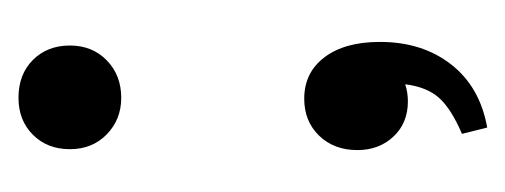

<svg xmlns="http://www.w3.org/2000/svg" viewBox="-194 -270 560 213"><g transform="rotate(-90 86.5 -163.0)"><path d="M28 -366Q28 -391 44 -407Q60 -423 85 -423Q111 -423 127 -407Q143 -391 143 -366Q143 -341 126.5 -325Q110 -309 85 -309Q61 -309 44.5 -325Q28 -341 28 -366ZM100 6Q91 9 81 9Q57 9 42 -7Q27 -23 27 -47Q27 -73 43 -89.5Q59 -106 84 -106Q113 -106 130 -83.5Q147 -61 147 -22Q147 25 122 57Q97 89 52 97L45 69Q73 57 85 43.5Q97 30 100 6Z"/></g></svg>

Font: Moniqa Paragraph
Style: Bold
Weight: 700
Designer: Rajesh Rajput
Foundry: Rajesh Rajput
Version: Version 1.000